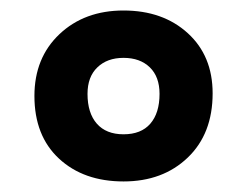

<svg xmlns="http://www.w3.org/2000/svg" viewBox="-20 -761 466 362"><path d="M212.9 -741.2Q287.1 -741.2 334 -698.5Q380.9 -655.8 380.9 -585Q380.9 -508.8 334 -463.9Q287.1 -418.9 212.9 -418.9Q137.7 -418.9 91.3 -461.9Q44.9 -504.9 44.9 -580.1Q44.9 -651.9 92 -696.5Q139.2 -741.2 212.9 -741.2ZM212.9 -507.8Q246.1 -507.8 263.4 -527.8Q280.8 -547.9 280.8 -584Q280.8 -616.2 262.5 -634Q244.1 -651.9 212.9 -651.9Q182.1 -651.9 163.6 -634Q145 -616.2 145 -584Q145 -547.9 162.6 -527.8Q180.2 -507.8 212.9 -507.8Z"/></svg>

Font: Kadwa
Style: Bold
Weight: 700
Designer: Sol Matas
Foundry: Sol Matas
Version: Version 1.001;PS 001.000;hotconv 1.0.70;makeotf.lib2.5.58329